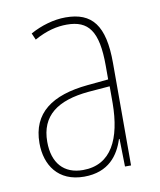

<svg xmlns="http://www.w3.org/2000/svg" viewBox="-68 -592 545 656"><g transform="rotate(-10 205.0 -263.5)"><path d="M203 -537C162 -537 118 -524 80 -503L90 -480C133 -504 170 -512 203 -512C278 -512 310 -471 310 -351V-303L237 -296C113 -284 41 -234 41 -129C41 -53 82 10 172 10C258 10 294 -43 311 -96H313L315 0H336V-356C336 -486 295 -537 203 -537ZM237 -273 311 -279V-220C310 -98 271 -13 172 -13C106 -13 68 -55 68 -129C68 -219 127 -263 237 -273Z"/></g></svg>

Font: Noto Sans Gujarati UI Condensed Thin
Style: Regular
Weight: 100
Width: 3
Designer: Jelle Bosma - Monotype Design Team, Universal Thirst
Foundry: Monotype Imaging Inc.
Version: Version 2.106